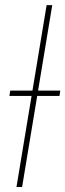

<svg xmlns="http://www.w3.org/2000/svg" viewBox="-20 -748 261 768"><path d="M189 -727.5 68.4 0H45.9L166.5 -727.5ZM17.6 -364.3 21 -385.7H221.2L217.8 -364.3Z"/></svg>

Font: Inter Display Thin
Style: Italic
Weight: 100
Italic angle: -9.39999°
Designer: Rasmus Andersson
Foundry: rsms
Version: Version 4.000;git-a52131595